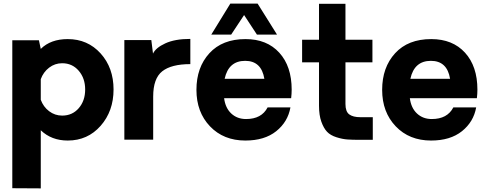

<svg xmlns="http://www.w3.org/2000/svg" viewBox="-20 -771 2679 1060"><path d="M354 -555.2Q463.9 -555.2 535.4 -476.1Q606.9 -397 606.9 -277.1Q606.9 -157.2 535.4 -76.2Q463.9 4.9 354 4.9Q264.2 4.9 205.1 -51.8V269L47.9 268.1V-548.8H194.8L205.1 -501Q259.8 -555.2 354 -555.2ZM323.2 -132.8Q379.4 -132.8 414.8 -173.8Q450.2 -214.8 450.2 -276.9Q450.2 -338.9 414.6 -380.4Q378.9 -421.9 323.2 -421.9Q283.2 -421.9 251.2 -397.5Q219.2 -373 205.1 -334V-220.2Q219.2 -181.2 251.2 -157Q283.2 -132.8 323.2 -132.8Z M1030.8 -556.2V-417Q925.8 -417 875.7 -377.4Q825.7 -337.9 825.7 -237.8V0H666.5V-549.8H815.4L824.7 -475.1Q839.8 -507.3 892.8 -531.7Q945.8 -556.2 1030.8 -556.2Z M1256.3 -580.1H1146.5L1251.5 -751H1402.3L1509.3 -580.1H1398.4L1327.6 -688ZM1590.3 -275.9Q1590.3 -253.9 1587.4 -229H1217.3Q1224.1 -174.8 1256.8 -144.3Q1289.6 -113.8 1338.4 -113.8Q1424.3 -113.8 1457.5 -178.2H1583.5Q1569.3 -98.1 1504.9 -46.6Q1440.4 4.9 1334.5 4.9Q1214.4 4.9 1139.4 -73.5Q1064.5 -151.9 1064.5 -274.9Q1064.5 -398.9 1136 -477.1Q1207.5 -555.2 1335.4 -555.2Q1453.6 -555.2 1522 -480Q1590.3 -404.8 1590.3 -275.9ZM1333.5 -435.1Q1241.7 -435.1 1220.2 -335.9H1439.5Q1423.3 -435.1 1333.5 -435.1Z M1969.2 1Q1925.3 1 1897.7 -1Q1870.1 -2.9 1837.2 -13.4Q1804.2 -23.9 1785.6 -43.5Q1767.1 -63 1754.2 -98.9Q1741.2 -134.8 1741.2 -187V-426.8H1647.9V-551.8H1741.2V-750H1887.2V-551.8H2036.1V-426.8H1887.2V-196.8Q1887.2 -154.8 1908.2 -139.4Q1929.2 -124 1969.2 -124H2038.1V1Z M2615.7 -275.9Q2615.7 -253.9 2612.8 -229H2242.7Q2249.5 -174.8 2282.2 -144.3Q2314.9 -113.8 2363.8 -113.8Q2449.7 -113.8 2482.9 -178.2H2608.9Q2594.7 -98.1 2530.3 -46.6Q2465.8 4.9 2359.9 4.9Q2239.7 4.9 2164.8 -73.5Q2089.8 -151.9 2089.8 -274.9Q2089.8 -398.9 2161.4 -477.1Q2232.9 -555.2 2360.8 -555.2Q2479 -555.2 2547.4 -480Q2615.7 -404.8 2615.7 -275.9ZM2358.9 -435.1Q2267.1 -435.1 2245.6 -335.9H2464.8Q2448.7 -435.1 2358.9 -435.1Z"/></svg>

Font: Oakes Grotesk
Style: Bold
Weight: 700
Designer: Samuel Oakes
Foundry: Samuel Oakes
Version: Version 1.0 | wf-rip DC20170320